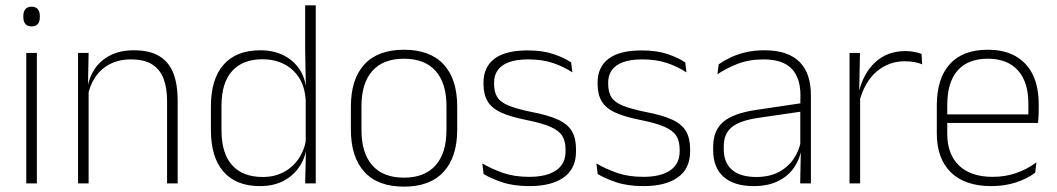

<svg xmlns="http://www.w3.org/2000/svg" viewBox="-20 -684 3942 716"><path d="M78 0V-486.5H117.5V0ZM98 -585.5Q82.5 -585.5 74.8 -594.5Q67 -603.5 67 -620.5V-624.5Q67 -641 74.8 -650Q82.5 -659 98 -659Q113 -659 120.8 -650Q128.5 -641 128.5 -624.5V-620.5Q128.5 -603 120.8 -594.2Q113 -585.5 98 -585.5Z M603 0V-308Q603 -356 590 -390.5Q577 -425 547.5 -443.8Q518 -462.5 468.5 -462.5Q423 -462.5 389 -444.5Q355 -426.5 334.5 -395.2Q314 -364 307 -324L296 -356H306Q311.5 -394 332.5 -426Q353.5 -458 390.5 -477.2Q427.5 -496.5 479.5 -496.5Q539 -496.5 574.8 -474.2Q610.5 -452 626.5 -410.8Q642.5 -369.5 642.5 -311.5V0ZM271 0V-486.5H310.5L308 -362.5L310.5 -361V0Z M949 10Q860.5 10 813.5 -43.8Q766.5 -97.5 766.5 -199V-287.5Q766.5 -389 813.8 -442.8Q861 -496.5 951 -496.5Q999.5 -496.5 1037.2 -477.8Q1075 -459 1097.2 -425.2Q1119.5 -391.5 1122 -345.5H1135L1120 -309.5Q1117 -360.5 1095 -394.5Q1073 -428.5 1037.8 -445.8Q1002.5 -463 959 -463Q885 -463 845.5 -419Q806 -375 806 -290V-197.5Q806 -112.5 845.5 -68.2Q885 -24 960 -24Q1003.5 -24 1037.2 -41.8Q1071 -59.5 1093 -91.2Q1115 -123 1121.5 -164.5L1134.5 -132.5H1123Q1117.5 -93 1095.5 -60.8Q1073.5 -28.5 1036.8 -9.2Q1000 10 949 10ZM1118 0 1121 -126.5 1120 -140V-347L1120.5 -359L1118 -497.5V-664H1157.5V0Z M1486.5 12Q1389 12 1338.8 -43Q1288.5 -98 1288.5 -201V-286.5Q1288.5 -389.5 1339 -444Q1389.5 -498.5 1486.5 -498.5Q1583.5 -498.5 1634.2 -444Q1685 -389.5 1685 -286.5V-201Q1685 -98 1634.2 -43Q1583.5 12 1486.5 12ZM1486.5 -21.5Q1563.5 -21.5 1604.2 -67.2Q1645 -113 1645 -199.5V-288Q1645 -374 1604.5 -419.5Q1564 -465 1486.5 -465Q1409 -465 1368.5 -419.5Q1328 -374 1328 -288V-199.5Q1328 -113 1368.5 -67.2Q1409 -21.5 1486.5 -21.5Z M1954 10Q1895.5 10 1853 -4.2Q1810.5 -18.5 1783.5 -35L1778.5 -74.5Q1814.5 -53.5 1856.5 -39Q1898.5 -24.5 1953.5 -24.5Q2018 -24.5 2053.5 -48.5Q2089 -72.5 2089 -119V-127Q2089 -157 2077 -176.8Q2065 -196.5 2034 -210.5Q2003 -224.5 1945.5 -236Q1884 -248 1848.5 -264.5Q1813 -281 1798 -306.8Q1783 -332.5 1783 -371.5V-376Q1783 -434 1824 -465Q1865 -496 1947.5 -496Q2004 -496 2044.5 -482.2Q2085 -468.5 2110 -451L2114.5 -414Q2083 -435 2042.8 -448.8Q2002.5 -462.5 1949.5 -462.5Q1905.5 -462.5 1877.5 -452Q1849.5 -441.5 1836 -422.2Q1822.5 -403 1822.5 -376V-371.5Q1822.5 -340.5 1834.8 -321.2Q1847 -302 1877.8 -289.8Q1908.5 -277.5 1962 -266.5Q2025.5 -254.5 2061.8 -237.5Q2098 -220.5 2113 -194.2Q2128 -168 2128 -128.5V-118.5Q2128 -55.5 2082.8 -22.8Q2037.5 10 1954 10Z M2379.5 10Q2321 10 2278.5 -4.2Q2236 -18.5 2209 -35L2204 -74.5Q2240 -53.5 2282 -39Q2324 -24.5 2379 -24.5Q2443.5 -24.5 2479 -48.5Q2514.5 -72.5 2514.5 -119V-127Q2514.5 -157 2502.5 -176.8Q2490.5 -196.5 2459.5 -210.5Q2428.5 -224.5 2371 -236Q2309.5 -248 2274 -264.5Q2238.5 -281 2223.5 -306.8Q2208.5 -332.5 2208.5 -371.5V-376Q2208.5 -434 2249.5 -465Q2290.5 -496 2373 -496Q2429.5 -496 2470 -482.2Q2510.5 -468.5 2535.5 -451L2540 -414Q2508.5 -435 2468.2 -448.8Q2428 -462.5 2375 -462.5Q2331 -462.5 2303 -452Q2275 -441.5 2261.5 -422.2Q2248 -403 2248 -376V-371.5Q2248 -340.5 2260.2 -321.2Q2272.5 -302 2303.2 -289.8Q2334 -277.5 2387.5 -266.5Q2451 -254.5 2487.2 -237.5Q2523.5 -220.5 2538.5 -194.2Q2553.5 -168 2553.5 -128.5V-118.5Q2553.5 -55.5 2508.2 -22.8Q2463 10 2379.5 10Z M2964 0 2966.5 -125 2964.5 -131.5V-290L2965 -328Q2965 -394.5 2931.5 -428.5Q2898 -462.5 2827 -462.5Q2773 -462.5 2729.8 -445.5Q2686.5 -428.5 2655.5 -407L2660 -444Q2676.5 -456 2701.2 -468.2Q2726 -480.5 2758.5 -488.5Q2791 -496.5 2831.5 -496.5Q2876.5 -496.5 2909.2 -485Q2942 -473.5 2963 -451.8Q2984 -430 2994 -399Q3004 -368 3004 -328.5V0ZM2790.5 10Q2718 10 2678.8 -24.2Q2639.5 -58.5 2639.5 -124V-136.5Q2639.5 -197.5 2677.5 -229.8Q2715.5 -262 2802.5 -274.5L2974 -300L2976 -269L2808 -244.5Q2739.5 -234.5 2709.2 -210Q2679 -185.5 2679 -138.5V-128Q2679 -77 2710 -50.5Q2741 -24 2800.5 -24Q2849 -24 2883.8 -42.2Q2918.5 -60.5 2939.8 -91.8Q2961 -123 2967.5 -162L2978 -131H2969Q2964 -94 2943 -61.8Q2922 -29.5 2884 -9.8Q2846 10 2790.5 10Z M3184.5 -305 3171.5 -334 3182 -337.5Q3198.5 -409.5 3243.5 -451.5Q3288.5 -493.5 3356.5 -493.5Q3376 -493.5 3391 -490.2Q3406 -487 3416.5 -483L3419 -444Q3406.5 -449.5 3390 -452.5Q3373.5 -455.5 3354 -455.5Q3294.5 -455.5 3249.5 -417.5Q3204.5 -379.5 3184.5 -305ZM3148 0V-486.5H3187L3184 -338L3187.5 -334.5V0Z M3676.5 10Q3578.5 10 3526 -41.2Q3473.5 -92.5 3473.5 -187V-290.5Q3473.5 -391.5 3522 -445Q3570.5 -498.5 3663.5 -498.5Q3725.5 -498.5 3767.8 -474.2Q3810 -450 3831.8 -404.8Q3853.5 -359.5 3853.5 -295.5V-278Q3853.5 -265.5 3853 -252.8Q3852.5 -240 3851 -225.5H3814.5Q3815 -245.5 3815 -263.2Q3815 -281 3815 -296Q3815 -350.5 3797.8 -388Q3780.5 -425.5 3746.8 -445.2Q3713 -465 3663.5 -465Q3589.5 -465 3551 -421Q3512.5 -377 3512.5 -293V-245V-239V-184.5Q3512.5 -147 3523.5 -117.5Q3534.5 -88 3555.8 -67.2Q3577 -46.5 3608.5 -35.5Q3640 -24.5 3681.5 -24.5Q3728.5 -24.5 3769 -38.5Q3809.5 -52.5 3845 -78.5L3840.5 -40Q3810 -17 3768.2 -3.5Q3726.5 10 3676.5 10ZM3493.5 -225.5V-257.5H3841V-225.5Z"/></svg>

Font: Anek Latin ExtraLight
Style: Regular
Weight: 250
Designer: Yesha Goshar
Foundry: Ek Type
Version: Version 1.003